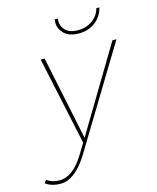

<svg xmlns="http://www.w3.org/2000/svg" viewBox="-230 -807 890 1091"><g transform="rotate(-15 215.5 -261.5)"><path d="M-9 194Q-63 194 -98 168L-86 151Q-54 174 -11 174Q67 174 133 67L173 2L62 -517H85L188 -23L484 -517H508L148 76Q72 194 -9 194ZM312 -604Q254 -604 225.2 -632.8Q196.5 -661.5 196.5 -698Q196.5 -707 198 -717H216Q215 -709 215 -702Q215 -670 239 -646.5Q263 -623 312 -623Q360 -623 396 -649Q432 -675 443 -717H461Q455 -692 441.5 -671Q428 -650 408.5 -635Q389 -620 364.5 -612Q340 -604 312 -604Z"/></g></svg>

Font: Argentum Sans Thin
Style: Italic
Weight: 100
Italic angle: -11°
Designer: Julieta Ulanovsky (font), Cristiano Sobral (main changes and remaster)
Foundry: Julieta Ulanovsky (font), Cristiano Sobral (main changes and remaster)
Version: Version 2.007;June 15, 2022;FontCreator 14.0.0.2814 64-bit; 